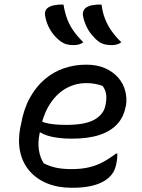

<svg xmlns="http://www.w3.org/2000/svg" viewBox="-20 -834 640 864"><path d="M266 -813Q271 -780 281.5 -751Q292 -722 310.5 -695.5Q329 -669 355 -644Q346 -637 335 -634Q324 -631 311 -631Q294 -631 280.5 -634.5Q267 -638 254 -647Q236 -660 221 -678.5Q206 -697 196 -719.5Q186 -742 183 -765Q181 -777 185.5 -787Q190 -797 202 -803Q211 -808 221 -810Q231 -812 242.5 -813Q254 -814 266 -813ZM437 -813Q441 -780 452 -751Q463 -722 481.5 -695.5Q500 -669 526 -644Q517 -637 506 -634Q495 -631 482 -631Q465 -631 451 -634.5Q437 -638 424 -647Q407 -660 392 -678.5Q377 -697 367 -719.5Q357 -742 353 -765Q352 -777 356.5 -787Q361 -797 373 -803Q382 -808 392 -810Q402 -812 413.5 -813Q425 -814 437 -813ZM368 -543Q417 -543 453 -527Q489 -511 512 -484.5Q535 -458 543.5 -425Q552 -392 547 -359L545 -353Q537 -308 508 -276Q479 -244 428.5 -227Q378 -210 303 -210Q270 -210 242.5 -213.5Q215 -217 194.5 -223.5Q174 -230 162 -238L133 -234L147 -296Q163 -288 181 -282.5Q199 -277 223 -274.5Q247 -272 279 -272Q365 -272 406.5 -296.5Q448 -321 455 -362Q461 -393 457 -413Q453 -433 441 -448Q425 -453 408 -456.5Q391 -460 369 -460Q319 -460 276.5 -436Q234 -412 203.5 -364Q173 -316 160 -244L158 -232Q150 -194 155 -159.5Q160 -125 177 -99Q205 -85 234 -79Q263 -73 302 -73Q346 -73 380 -81Q414 -89 443 -104.5Q472 -120 502 -143H508Q508 -133 507.5 -124Q507 -115 505 -106Q501 -81 493 -65Q485 -49 471 -36Q455 -21 431.5 -10.5Q408 0 376.5 5.5Q345 11 303 11Q241 11 193 -8.5Q145 -28 113.5 -64Q82 -100 71 -149.5Q60 -199 71 -259L74 -272Q86 -342 114 -393Q142 -444 181.5 -477.5Q221 -511 268.5 -527Q316 -543 368 -543Z"/></svg>

Font: Rec Mono Duotone
Style: Italic
Weight: 400
Italic angle: -10°
Monospace: yes
Version: Version 1.085; ttfautohint (v1.8.4.7-5d5b)